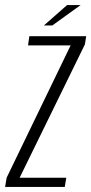

<svg xmlns="http://www.w3.org/2000/svg" viewBox="-37 -733 358 753"><path d="M-17 0 -11 -36 240 -555H73L78 -591H301L296 -559L40 -36H223L217 0ZM135 -633 226 -713H279L168 -633Z"/></svg>

Font: Alumni Sans Light
Style: Italic
Weight: 300
Italic angle: -8°
Version: Version 1.016